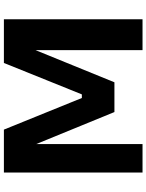

<svg xmlns="http://www.w3.org/2000/svg" viewBox="100 -870 770 1011"><g transform="rotate(-90 485.5 -365.0)"><path d="M82 0V-730H308L474.5 -319.5H493.5L659 -730H889V0H726.5V-623L750 -621L557.2 -148H400.5L206.8 -621L232 -623V0Z"/></g></svg>

Font: SVN-Sora Variable
Style: Regular
Weight: 400
Designer: Jonathan Barnbrook, Julián Moncada
Foundry: Barnbrook Fonts
Version: Version 2.000 - Viet hoa boi STYLEno.1 Fonts